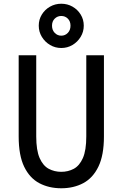

<svg xmlns="http://www.w3.org/2000/svg" viewBox="-20 -996 656 1028"><path d="M308 12Q242 12 190.5 -15.2Q139 -42.5 109.5 -103.2Q80 -164 80 -265.5V-700H174V-265.5Q174 -191 192.2 -149.8Q210.5 -108.5 241 -92.2Q271.5 -76 308 -76Q344.5 -76 375 -92.2Q405.5 -108.5 423.8 -149.8Q442 -191 442 -265.5V-700H536.5V-265.5Q536.5 -165 507 -104Q477.5 -43 426 -15.5Q374.5 12 308 12ZM308 -739Q275.5 -739 248 -755.2Q220.5 -771.5 204 -798.8Q187.5 -826 187.5 -858.5Q187.5 -891.5 204 -918.2Q220.5 -945 248 -960.5Q275.5 -976 308 -976Q341 -976 368.2 -960.5Q395.5 -945 412 -918.2Q428.5 -891.5 428.5 -858.5Q428.5 -826 412 -798.8Q395.5 -771.5 368.2 -755.2Q341 -739 308 -739ZM308 -805Q329 -805 343.2 -820Q357.5 -835 357.5 -858.5Q357.5 -882 343.2 -896.2Q329 -910.5 308 -910.5Q287.5 -910.5 273 -896.2Q258.5 -882 258.5 -858.5Q258.5 -835 273 -820Q287.5 -805 308 -805Z"/></svg>

Font: Overpass Mono Medium
Style: Regular
Weight: 500
Monospace: yes
Designer: Delve Withrington, Dave Bailey
Foundry: Delve Fonts LLC
Version: Version 4.000